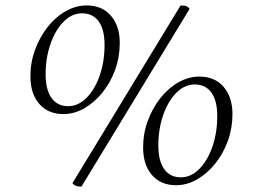

<svg xmlns="http://www.w3.org/2000/svg" viewBox="-20 -675 935 707"><path d="M213 -255Q157 -255 124.5 -292.5Q92 -330 92 -394Q92 -445 109 -491.5Q126 -538 155 -575Q184 -612 221.5 -633.5Q259 -655 299 -655Q356 -655 388.5 -617Q421 -579 421 -517Q421 -465 404 -418Q387 -371 357.5 -334.5Q328 -298 291 -276.5Q254 -255 213 -255ZM231 -284Q268 -284 298.5 -314.5Q329 -345 347 -396.5Q365 -448 365 -510Q365 -566 343.5 -596Q322 -626 282 -626Q245 -626 214.5 -595.5Q184 -565 166 -513.5Q148 -462 148 -401Q148 -345 169.5 -314.5Q191 -284 231 -284ZM280 12Q264 12 256.5 8Q249 4 247 -1L645 -655Q661 -655 668 -651.5Q675 -648 678 -642ZM628 7Q572 7 539.5 -30.5Q507 -68 507 -132Q507 -183 524 -229.5Q541 -276 570 -313Q599 -350 636.5 -371.5Q674 -393 714 -393Q771 -393 803.5 -355Q836 -317 836 -255Q836 -203 819 -156Q802 -109 772.5 -72.5Q743 -36 706 -14.5Q669 7 628 7ZM646 -22Q683 -22 713.5 -52.5Q744 -83 762 -134.5Q780 -186 780 -248Q780 -304 758.5 -334Q737 -364 697 -364Q660 -364 629.5 -333.5Q599 -303 581 -251.5Q563 -200 563 -139Q563 -83 584.5 -52.5Q606 -22 646 -22Z"/></svg>

Font: Petrona ExtraLight
Style: Italic
Weight: 200
Italic angle: -9°
Designer: Ringo R. Seeber
Foundry: Ringo R. Seeber
Version: Version 2.001; ttfautohint (v1.8.3)